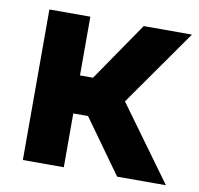

<svg xmlns="http://www.w3.org/2000/svg" viewBox="-65 -598 692 666"><g transform="rotate(10 281.0 -265.0)"><path d="M56.9 -530.3H201.1V-323.4H247L389.1 -530.3H559L370.4 -261.8L560.8 0H388.9L253 -189.5H201.1V0H56.9Z"/></g></svg>

Font: Pretendard JP Variable
Style: Regular
Weight: 400
Designer: Base glyphs from Inter by Rasmus Andersson; Hangul glyphs from Noto Sans CJK(Source Han Sans) by Jang Soo-young and Kang
Foundry: Kil Hyung-jin
Version: Version 1.307;Glyphs 3.2 (3192)